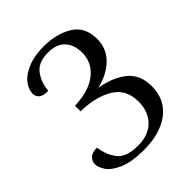

<svg xmlns="http://www.w3.org/2000/svg" viewBox="-201 -826 957 957"><g transform="rotate(-45 277.5 -347.5)"><path d="M33 -110Q33 -131 48 -146.5Q63 -162 99 -162Q106 -107 136.5 -65.5Q167 -24 252 -24Q325 -24 366.5 -66Q408 -108 408 -178Q408 -266 340.5 -306Q273 -346 169 -348V-387Q273 -391 327.5 -436Q382 -481 382 -548Q382 -604 352 -637Q322 -670 261 -670Q192 -670 161.5 -628.5Q131 -587 128 -534Q91 -533 76.5 -546.5Q62 -560 62 -579Q62 -609 85 -638.5Q108 -668 155 -687.5Q202 -707 269 -707Q356 -707 419.5 -669Q483 -631 483 -544Q483 -478 437.5 -432.5Q392 -387 315 -368Q406 -352 457.5 -308.5Q509 -265 509 -186Q509 -92 440.5 -40Q372 12 257 12Q172 12 122 -9.5Q72 -31 52.5 -59.5Q33 -88 33 -110Z"/></g></svg>

Font: Arima Madurai Medium
Style: Regular
Weight: 500
Designer: Joana Correia and Natanael Gama
Foundry: NDISCOVER
Version: Version 1.020